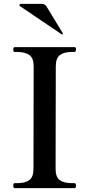

<svg xmlns="http://www.w3.org/2000/svg" viewBox="-20 -978 464 998"><path d="M56 0Q49 0 49 -13Q49 -26 56 -26H70Q111 -26 132.5 -42Q154 -58 154 -100L155 -633Q155 -676 132.5 -692Q110 -708 70 -708H56Q49 -708 49 -720Q49 -733 56 -733H367Q372 -733 373.5 -730Q375 -727 375 -720Q375 -708 367 -708H354Q313 -708 291.5 -692Q270 -676 270 -633L269 -100Q269 -57 291 -41.5Q313 -26 354 -26H367Q375 -26 375 -13Q375 0 367 0ZM300 -800 303 -799Q305 -799 306 -800.5Q307 -802 307 -803L306 -806L222 -944Q213 -958 196 -958H88Q85 -958 83 -956Q81 -954 81 -952Q81 -948 84 -946Z"/></svg>

Font: Shippori Mincho B1 SemiBold
Style: Regular
Weight: 600
Designer: FONTDASU
Foundry: FONTDASU / Google Inc. / but / Adobe
Version: Version 3.110; ttfautohint (v1.8.3)